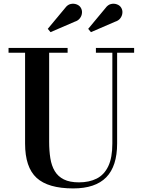

<svg xmlns="http://www.w3.org/2000/svg" viewBox="-20 -1011 782 1045"><path d="M710 -750V-724H617.5V-230Q617.5 -106.5 558.2 -46Q499 14.5 378.5 14.5Q242 14.5 179.2 -43Q116.5 -100.5 116.5 -230V-724H26.5V-750H348V-724H247.5V-240Q247.5 -190.5 254 -149.8Q260.5 -109 278 -79.8Q295.5 -50.5 327.5 -34.5Q359.5 -18.5 410 -18.5Q465.5 -18.5 506.2 -39Q547 -59.5 569.2 -106Q591.5 -152.5 591.5 -230V-724H502V-750ZM255 -836 240 -854 334 -967Q347.5 -985.5 364.5 -989.2Q381.5 -993 396.8 -987.2Q412 -981.5 419 -970Q427.5 -957 426.2 -941Q425 -925 415 -911.8Q405 -898.5 387 -893ZM475 -836 460 -854 554 -967Q567.5 -985.5 584.5 -989.2Q601.5 -993 616.8 -987.2Q632 -981.5 639 -970Q647.5 -957 646.2 -941Q645 -925 635 -911.8Q625 -898.5 607 -893Z"/></svg>

Font: Bodoni Moda 9pt SemiBold
Style: Regular
Weight: 600
Designer: Owen Earl
Foundry: indestructible type
Version: Version 2.005